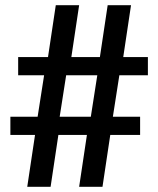

<svg xmlns="http://www.w3.org/2000/svg" viewBox="-20 -720 610 740"><path d="M85 0 115 -200H20V-270H125L150 -430H50V-500H165L195 -700H285L255 -500H365L395 -700H485L455 -500H550V-430H440L415 -270H520V-200H405L375 0H285L315 -200H205L175 0ZM210 -270H330L355 -430H235Z"/></svg>

Font: Cuprum
Style: Regular
Weight: 400
Designer: Jovanny Lemonad
Foundry: Jovanny Lemonad
Version: Version 3.000